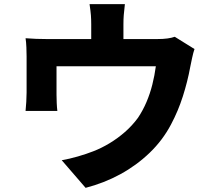

<svg xmlns="http://www.w3.org/2000/svg" viewBox="-20 -841 1040 924"><path d="M581 -821Q577 -787 575.5 -767.5Q574 -748 574 -724Q574 -711 574 -683.5Q574 -656 574 -626.5Q574 -597 574 -577H419Q419 -600 419 -629.5Q419 -659 419 -685Q419 -711 419 -724Q419 -748 417.5 -767.5Q416 -787 411 -821ZM916 -605Q910 -588 904.5 -562Q899 -536 896 -521Q889 -483 880 -447.5Q871 -412 860 -377.5Q849 -343 835 -309.5Q821 -276 803 -242Q763 -166 700 -105.5Q637 -45 559 -2.5Q481 40 392 63L277 -70Q313 -76 354.5 -88Q396 -100 429 -113Q468 -128 507 -151.5Q546 -175 581 -205.5Q616 -236 644 -274Q668 -310 685 -350Q702 -390 713 -433.5Q724 -477 730 -522H252Q252 -509 252 -491Q252 -473 252 -452.5Q252 -432 252 -414.5Q252 -397 252 -385Q252 -367 253 -345Q254 -323 256 -307H103Q105 -327 106.5 -351Q108 -375 108 -396Q108 -408 108 -431.5Q108 -455 108 -481Q108 -507 108 -530.5Q108 -554 108 -569Q108 -586 107 -612.5Q106 -639 103 -657Q130 -655 154 -654Q178 -653 208 -653H734Q766 -653 786.5 -656Q807 -659 821 -664Z"/></svg>

Font: Noto Sans SC ExtraBold
Style: Regular
Weight: 800
Designer: Ryoko NISHIZUKA 西塚涼子 (kana, bopomofo & ideographs); Paul D. Hunt (Latin, Greek & Cyrillic); Sandoll Communications 산돌커뮤니
Foundry: Adobe
Version: Version 2.004-H2;hotconv 1.0.118;makeotfexe 2.5.65603